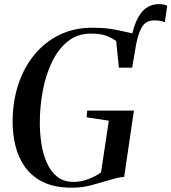

<svg xmlns="http://www.w3.org/2000/svg" viewBox="-20 -884 816 914"><path d="M606 -611.5 596.5 -655Q607.5 -733 627 -778.8Q646.5 -824.5 674 -844.5Q701.5 -864.5 736 -864.5Q748 -864.5 758.2 -862.5Q768.5 -860.5 776 -856.5L764.5 -778Q755.5 -782.5 742.2 -784.8Q729 -787 714.5 -787Q692.5 -787 675.8 -776.8Q659 -766.5 646.5 -737.2Q634 -708 624 -652ZM320.5 9.5Q239.5 9.5 185 -17.5Q130.5 -44.5 98.8 -89.5Q67 -134.5 53.5 -190.2Q40 -246 40 -303Q40 -399 66.8 -480.8Q93.5 -562.5 143.5 -623.2Q193.5 -684 263 -718Q332.5 -752 418.5 -752Q467 -752 500.8 -747.2Q534.5 -742.5 559 -736.5Q583.5 -730.5 604 -726.5Q611.5 -725.5 619 -724Q626.5 -722.5 636.5 -722.5L609 -562H546L533 -688.5Q518.5 -700 490.8 -712Q463 -724 411 -724Q349.5 -724 304 -688Q258.5 -652 228.5 -591Q198.5 -530 184 -453.8Q169.5 -377.5 169.5 -298Q169.5 -249 177.2 -199.2Q185 -149.5 203.2 -108.5Q221.5 -67.5 252.5 -42.8Q283.5 -18 330.5 -18Q364.5 -18 400.8 -31.5Q437 -45 461 -63.5L498 -309.5L392.5 -325.5L395 -357.5H617.5L571 -41.5Q555 -41 538 -37Q521 -33 496.5 -25.5Q462.5 -16 418 -3.2Q373.5 9.5 320.5 9.5Z"/></svg>

Font: Merriweather 144pt Medium
Style: Italic
Weight: 500
Italic angle: -7.8°
Version: Version 2.101